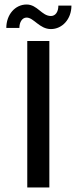

<svg xmlns="http://www.w3.org/2000/svg" viewBox="-20 -832 340 852"><path d="M101 0H199V-650H101ZM8 -708H66C66 -733 78 -754 98 -754C130 -754 155 -703 206 -703C256 -703 297 -747 297 -807H239C239 -779 226 -761 206 -761C165 -761 146 -812 98 -812C47 -812 8 -767 8 -708Z"/></svg>

Font: Grotesk 02 Mince
Style: Bold
Weight: 400
Designer: Frank Adebiaye, contributions by Jérémy Landes, Ariel Martín Pérez
Foundry: Velvetyne Type Foundry
Version: Version 3.000;Glyphs 3.1.2 (3150)